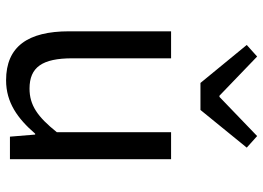

<svg xmlns="http://www.w3.org/2000/svg" viewBox="-140 -734 886 647"><g transform="rotate(90 303.5 -410.0)"><path d="M250 13C325 13 379 -26 430 -85H433L440 0H516V-543H425V-158C373 -93 334 -66 278 -66C206 -66 176 -109 176 -210V-543H85V-199C85 -61 136 13 250 13ZM259 -642H350L477 -798L438 -833L306 -706H302L170 -833L131 -798Z"/></g></svg>

Font: Source Han Sans CN Regular
Style: Regular
Weight: 400
Designer: Ryoko NISHIZUKA (kana & ideographs); Paul D. Hunt (Latin, Greek & Cyrillic); Wenlong ZHANG (bopomofo); Sandoll Communica
Foundry: Adobe Systems Incorporated
Version: Version 1.004;PS 1.004;hotconv 1.0.82;makeotf.lib2.5.63406